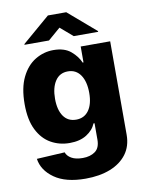

<svg xmlns="http://www.w3.org/2000/svg" viewBox="-102 -826 845 1109"><g transform="rotate(-10 320.5 -272.0)"><path d="M309.3 211.3Q192.8 211.3 126.8 164.6Q60.7 117.9 51.1 49.7L215.6 40.5Q222.7 62.1 247.3 76.5Q272 90.9 313.9 90.9Q357.6 90.9 386.2 70.3Q414.8 49.7 414.8 0.7V-95.2H408.7Q393.5 -57.5 354 -32.5Q314.6 -7.5 254.3 -7.5Q194.6 -7.5 145.1 -35.3Q95.5 -63.2 65.9 -122Q36.2 -180.8 36.2 -273.4Q36.2 -369.3 66.8 -431.1Q97.3 -492.9 147 -522.7Q196.7 -552.6 253.6 -552.6Q318.2 -552.6 355.3 -521.1Q392.4 -489.7 408 -452.1H413V-545.5H585.9V2.1Q585.9 69.2 551 115.9Q516 162.6 453.8 187Q391.7 211.3 309.3 211.3ZM314.6 -133.9Q362.2 -133.9 388.7 -170.8Q415.1 -207.7 415.1 -273.4Q415.1 -339.8 388.7 -378.4Q362.2 -416.9 314.6 -416.9Q266.3 -416.9 240.4 -377.8Q214.5 -338.8 214.5 -273.4Q214.5 -208.1 240.4 -171Q266.3 -133.9 314.6 -133.9ZM238.6 -611.5 311.1 -674 383.9 -611.5H527V-615.8L365.1 -755H257.5L95.2 -615.8V-611.5Z"/></g></svg>

Font: Inter UI Extra Bold
Style: Regular
Weight: 800
Designer: Rasmus Andersson
Foundry: rsms
Version: 3.2;8d6f07862